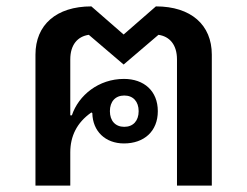

<svg xmlns="http://www.w3.org/2000/svg" viewBox="-20 -581 774 601"><path d="M91 0H200V-104C200 -154 220 -197 266 -229L269 -227C270 -170 310 -132 368 -132C431 -132 474 -170 474 -233C474 -296 431 -334 368 -334C289 -334 226 -283 205 -220H200V-395C200 -441 223 -467 258 -472L367 -379L476 -472C511 -467 534 -441 534 -395V0H643V-410C643 -503 578 -561 468 -561L367 -473L266 -561C156 -561 91 -503 91 -410ZM369 -184C341 -184 324 -203 324 -233C324 -263 341 -282 369 -282C397 -282 414 -263 414 -233C414 -203 397 -184 369 -184Z"/></svg>

Font: IBM Plex Thai Looped Medium
Style: Regular
Weight: 500
Designer: Mike Abbink, Paul van der Laan, Pieter van Rosmalen, Ben Mitchell, Mark Frömberg
Foundry: Bold Monday
Version: Version 1.0